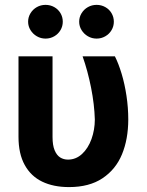

<svg xmlns="http://www.w3.org/2000/svg" viewBox="-20 -763 606 793"><path d="M197 -530.4V-196.6Q197 -163.2 205.6 -142.4Q214.3 -121.7 228.4 -112.8Q242.6 -103.8 260.8 -103.8Q293.7 -103.8 319 -127.2Q344.2 -150.7 357.9 -188.7Q371.5 -226.7 371.7 -269.3Q369.9 -331.5 356.2 -400.7Q342.5 -469.9 321.1 -530.4H454.5Q469.6 -500.6 482.3 -458.5Q495 -416.4 502.4 -367.2Q509.8 -317.9 509.8 -269.3Q509.6 -188.1 483.8 -125.6Q458 -63.1 403.3 -26.7Q348.6 9.7 265.1 9.7Q200.9 9.7 154.4 -12.7Q107.9 -35 82.2 -81.4Q56.4 -127.8 56.4 -198V-530.4ZM96.1 -673.3Q96.1 -692.3 106 -708.4Q115.9 -724.5 132.2 -733.7Q148.6 -742.9 168.1 -742.9Q187.7 -742.9 204.1 -733.7Q220.5 -724.5 229.9 -708.5Q239.3 -692.5 239.3 -673.3Q239.3 -654.5 229.9 -638.6Q220.5 -622.6 204.1 -613.1Q187.7 -603.6 168.1 -603.6Q148.7 -603.6 132.3 -613.1Q115.9 -622.6 106 -638.6Q96.1 -654.6 96.1 -673.3ZM307 -673.3Q307 -692.3 316.9 -708.4Q326.8 -724.5 343.2 -733.7Q359.5 -742.9 379 -742.9Q398.5 -742.9 414.9 -733.7Q431.4 -724.5 440.8 -708.4Q450.2 -692.3 450.2 -673.3Q450.2 -654.5 440.8 -638.6Q431.4 -622.6 414.9 -613.1Q398.5 -603.6 379 -603.6Q359.6 -603.6 343.2 -613.1Q326.8 -622.6 316.9 -638.6Q307 -654.6 307 -673.3Z"/></svg>

Font: Pretendard Variable
Style: Regular
Weight: 400
Designer: Base glyphs from Inter by Rasmus Andersson; Hangul glyphs from Noto Sans CJK(Source Han Sans) by Jang Soo-young and Kang
Foundry: Kil Hyung-jin
Version: Version 1.100;FEAKit 1.0